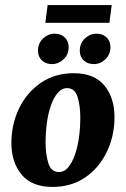

<svg xmlns="http://www.w3.org/2000/svg" viewBox="-20 -725 497 758"><path d="M187 13Q106 13 65.5 -35.5Q25 -84 25 -160Q25 -234 55 -296.5Q85 -359 140.5 -397.5Q196 -436 271 -436Q352 -436 392 -387.5Q432 -339 432 -263Q432 -189 402 -126Q372 -63 317 -25Q262 13 187 13ZM210 -46Q233 -45 249 -64Q265 -83 276 -114.5Q287 -146 292 -184Q297 -222 297 -261Q297 -307 286.5 -341.5Q276 -376 247 -377Q225 -378 208.5 -359Q192 -340 181 -308.5Q170 -277 165 -239Q160 -201 160 -162Q160 -117 170.5 -82Q181 -47 210 -46ZM159 -635 168 -705H421L412 -635ZM185 -472Q161 -472 145.5 -486.5Q130 -501 130 -525Q130 -554 150 -573Q170 -592 196 -592Q220 -592 235.5 -577.5Q251 -563 251 -539Q251 -510 231 -491Q211 -472 185 -472ZM350 -472Q326 -472 310.5 -486.5Q295 -501 295 -525Q295 -554 315 -573Q335 -592 361 -592Q385 -592 400.5 -577.5Q416 -563 416 -539Q416 -510 396 -491Q376 -472 350 -472Z"/></svg>

Font: Yrsa
Style: Bold Italic
Weight: 700
Italic angle: -7.10001°
Version: Version 2.004